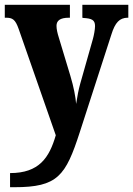

<svg xmlns="http://www.w3.org/2000/svg" viewBox="-22 -556 556 802"><path d="M20 167V226H38C219 226 252 179 311 -3L443 -411C459 -463 478 -481 510 -482H514V-536H322V-482L326 -481C361 -479 375 -473 375 -447C375 -433 370 -407 366 -393L313 -206C306 -181 301 -154 296 -122C294 -149 286 -193 272 -239L224 -398C218 -417 214 -434 214 -448C214 -469 228 -482 266 -482H270V-536H-2V-482H3C30 -482 42 -475 56 -435L211 9C184 102 142 167 20 167Z"/></svg>

Font: Noto Serif Khmer Condensed ExtraBold
Style: Regular
Weight: 800
Width: 3
Designer: Danh Hong and the Monotype Design Team
Foundry: Monotype Imaging Inc.
Version: Version 2.004